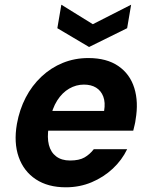

<svg xmlns="http://www.w3.org/2000/svg" viewBox="-20 -785 644 817"><path d="M260 12Q184 12 132.5 -22Q81 -56 59.5 -117Q38 -178 52 -258Q63 -319 89.5 -370Q116 -421 156.5 -459Q197 -497 247.5 -517.5Q298 -538 356 -538Q434 -538 483.5 -504Q533 -470 551.5 -410.5Q570 -351 557 -276Q556 -266 553 -254Q550 -242 547 -229H146L161 -313H423Q429 -349 419.5 -374Q410 -399 389 -412Q368 -425 337 -425Q304 -425 274.5 -408Q245 -391 223.5 -357.5Q202 -324 192 -272L187 -243Q180 -200 188 -168.5Q196 -137 219 -119.5Q242 -102 278 -102Q317 -102 339.5 -115Q362 -128 379 -150H521Q499 -104 460 -67.5Q421 -31 370 -9.5Q319 12 260 12ZM538 -765 521 -665 359 -585 224 -665 241 -765 375 -682Z"/></svg>

Font: DM Sans 9pt ExtraBold
Style: Italic
Weight: 800
Italic angle: -10°
Version: Version 4.004;gftools[0.9.30]